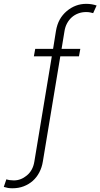

<svg xmlns="http://www.w3.org/2000/svg" viewBox="-99 -780 525 1004"><path d="M-65.7 157.7Q-49 163.4 -26.6 163.4Q10.3 163.4 41.5 137.4Q73.2 111.2 80.6 65L171.9 -485.4H78.1L85.2 -524.5H178.6L193.5 -617.5Q199.2 -652 213.4 -677.6Q227.6 -703.1 250.4 -722.3Q295.5 -759.9 351.9 -759.9Q367.2 -759.9 381.4 -757.5Q395.6 -755 406.2 -751.1L388.1 -711.3Q380.3 -713.4 371.8 -715.2Q363.3 -717 351.9 -717Q329.2 -717 310 -709.7Q290.8 -702.4 276.1 -689.3Q261.4 -676.1 251.6 -657.8Q241.8 -639.6 238.3 -617.5L223 -524.5H321L313.9 -485.4H216.3L125 65Q120 95.9 106.5 121.6Q93 147.4 72.4 165.7Q51.8 183.9 25 194.2Q-1.8 204.5 -33.7 204.5Q-46.9 204.5 -57.4 202.8Q-67.8 201 -79.2 197.4Z"/></svg>

Font: Inter P Extra Light
Style: Italic
Weight: 200
Italic angle: 9.39999°
Designer: Rasmus Andersson
Foundry: rsms
Version: Version 3.018;git-588b23468